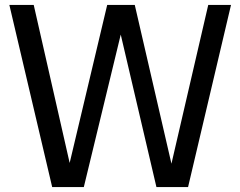

<svg xmlns="http://www.w3.org/2000/svg" viewBox="-20 -760 976 780"><path d="M192 0 18 -740H117L263 -98L415.5 -740H527.5L676.5 -95L826 -740H918.5L744 0H615.5L470.5 -619.5L320.5 0Z"/></svg>

Font: Encode Sans Condensed Condensed Medium
Style: Regular
Weight: 500
Width: 3
Designer: Multiple Designers
Foundry: Impallari Type
Version: Version 3.000; ttfautohint (v1.8.3) -l 8 -r 50 -G 200 -x 14 